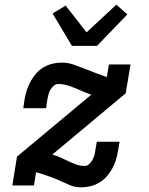

<svg xmlns="http://www.w3.org/2000/svg" viewBox="-20 -797 640 825"><path d="M328 8Q303 8 281.5 -1Q260 -10 239.5 -19.5Q219 -29 197 -37Q175 -45 152 -52L135 -57L126 0H33L53 -124L372 -390Q359 -395 346 -400Q333 -405 320 -411L318 -412Q297 -421 275.5 -428.5Q254 -436 230 -436Q220 -436 211 -428.5Q202 -421 196.5 -411.5Q191 -402 188.5 -392Q186 -382 184 -372L178 -332H80L86 -372Q89 -391 95.5 -410.5Q102 -430 112 -448Q122 -466 136 -482Q150 -498 168.5 -508.5Q187 -519 206.5 -523.5Q226 -528 245 -528Q271 -528 294.5 -520Q318 -512 340.5 -503Q363 -494 386.5 -485Q410 -476 433 -468L439 -466L448 -520H541L520 -396L205 -133Q223 -128 239.5 -120.5Q256 -113 272.5 -105Q289 -97 306.5 -90.5Q324 -84 344 -84Q354 -84 362.5 -91.5Q371 -99 376.5 -108.5Q382 -118 385 -128Q388 -138 389 -148L396 -188H494L487 -148Q484 -129 478 -109.5Q472 -90 462 -72Q452 -54 437.5 -38Q423 -22 405 -11.5Q387 -1 367 3.5Q347 8 328 8ZM289 -600 206 -739 262 -773 352 -658 480 -777 527 -735 397 -600Z"/></svg>

Font: Iosevka Etoile Semibold
Style: Italic
Weight: 600
Italic angle: -9°
Designer: Belleve Invis
Foundry: Belleve Invis
Version: Version 22.1.2; ttfautohint (v1.8.4)